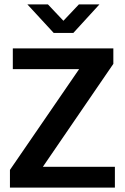

<svg xmlns="http://www.w3.org/2000/svg" viewBox="-20 -849 568 869"><path d="M493 -630V-560L174 -94H500V0H25V-80L338 -536H38V-630ZM104 -829H197L267 -755L337 -829H430L312 -700H223Z"/></svg>

Font: Ek Mukta SemiBold
Style: Regular
Weight: 600
Designer: Girish Dalvi and Yashodeep Gholap
Foundry: Ek Type
Version: Version 2.538;PS 1.002;hotconv 16.6.51;makeotf.lib2.5.65220;